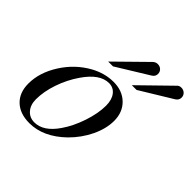

<svg xmlns="http://www.w3.org/2000/svg" viewBox="-177 -826 990 990"><g transform="rotate(45 318.0 -331.0)"><path d="M331.1 -446.8Q395.5 -446.8 435.3 -408Q475.1 -369.1 475.1 -306.2Q475.1 -249.5 445.8 -188.2Q416.5 -127 366.2 -77.1Q274.9 11.2 173.8 11.2Q105 11.2 65.4 -26.4Q25.9 -64 25.9 -129.9Q25.9 -210 76.2 -289.3Q126.5 -368.7 206.1 -413.1Q267.6 -446.8 331.1 -446.8ZM318.8 -425.8Q252.4 -425.8 191.9 -337.9Q154.3 -283.7 132.6 -220Q110.8 -156.2 110.8 -100.1Q110.8 -59.6 132.6 -34.7Q154.3 -9.8 189 -9.8Q254.9 -9.8 309.1 -88.9Q344.2 -139.2 367.2 -207.8Q390.1 -276.4 390.1 -332Q390.1 -375.5 370.6 -400.6Q351.1 -425.8 318.8 -425.8ZM236.8 -501 401.9 -663.1Q413.1 -672.9 426.8 -672.9Q442.9 -672.9 453.4 -662.8Q463.9 -652.8 463.9 -637.2Q463.9 -618.7 445.8 -607.9L272 -501ZM409.2 -501 575.2 -663.1Q583.5 -672.9 599.1 -672.9Q614.7 -672.9 625.5 -662.6Q636.2 -652.3 636.2 -637.2Q636.2 -618.7 619.1 -607.9L443.8 -501Z"/></g></svg>

Font: Accordance
Style: Italic
Weight: 400
Italic angle: -11°
Version: Version 1.2 (build January 31, 2020) Miklal Software Solutio